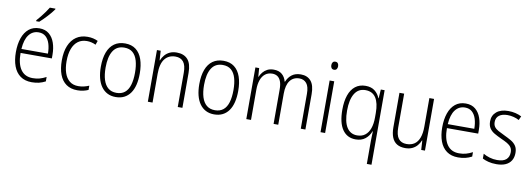

<svg xmlns="http://www.w3.org/2000/svg" viewBox="-70 -1236 5385 1942"><g transform="rotate(10 2622.5 -265.0)"><path d="M246.1 -541Q306.6 -541 345.5 -508.5Q384.3 -476.1 402.8 -421.6Q421.4 -367.2 421.4 -299.8V-262.7H100.1Q100.1 -150.9 141.8 -91.8Q183.6 -32.7 264.2 -32.7Q302.7 -32.7 334.2 -41.3Q365.7 -49.8 401.9 -68.8V-23.4Q370.1 -6.8 336.7 1.5Q303.2 9.8 261.7 9.8Q190.9 9.8 144 -24.2Q97.2 -58.1 74.5 -119.6Q51.8 -181.2 51.8 -262.7Q51.8 -345.2 73.7 -408Q95.7 -470.7 138.9 -505.9Q182.1 -541 246.1 -541ZM245.6 -499.5Q183.6 -499.5 145.8 -450.2Q107.9 -400.9 101.6 -303.7H374Q374 -358.9 360.4 -403.6Q346.7 -448.2 318.4 -473.9Q290 -499.5 245.6 -499.5ZM369.6 -765.1V-757.3Q357.9 -740.7 341.6 -720.7Q325.2 -700.7 305.9 -679.7Q286.6 -658.7 267.6 -639.9Q248.5 -621.1 231.4 -606H199.7V-616.2Q220.2 -639.2 241 -664.8Q261.7 -690.4 280 -716.3Q298.3 -742.2 312.5 -765.1Z M730.5 9.8Q662.1 9.8 616 -22.7Q569.8 -55.2 546.9 -116Q523.9 -176.8 523.9 -261.2Q523.9 -350.1 550 -412.6Q576.2 -475.1 624.5 -508.1Q672.9 -541 740.2 -541Q771.5 -541 798.1 -534.9Q824.7 -528.8 847.2 -517.6L832.5 -476.1Q811 -486.8 787.6 -492.2Q764.2 -497.6 741.2 -497.6Q688 -497.6 650.4 -470Q612.8 -442.4 592.8 -389.6Q572.8 -336.9 572.8 -261.7Q572.8 -193.4 589.8 -142.1Q606.9 -90.8 642.3 -62Q677.7 -33.2 732.9 -33.2Q762.2 -33.2 790 -39.8Q817.9 -46.4 842.3 -57.1V-13.7Q820.3 -3.4 791.5 3.2Q762.7 9.8 730.5 9.8Z M1323.7 -266.1Q1323.7 -201.7 1311.3 -150.6Q1298.8 -99.6 1273.7 -64Q1248.5 -28.3 1211.2 -9.3Q1173.8 9.8 1123.5 9.8Q1075.2 9.8 1038.1 -9.3Q1001 -28.3 975.3 -64.2Q949.7 -100.1 936.8 -151.1Q923.8 -202.1 923.8 -266.6Q923.8 -354 947 -415.3Q970.2 -476.6 1015.4 -508.8Q1060.5 -541 1126 -541Q1192.9 -541 1236.8 -507.3Q1280.8 -473.6 1302.2 -411.9Q1323.7 -350.1 1323.7 -266.1ZM972.7 -266.6Q972.7 -193.4 989 -141.1Q1005.4 -88.9 1039.1 -61Q1072.8 -33.2 1124.5 -33.2Q1176.3 -33.2 1209.7 -60.3Q1243.2 -87.4 1259 -139.9Q1274.9 -192.4 1274.9 -266.6Q1274.9 -336.9 1260 -388.9Q1245.1 -440.9 1212.2 -469.5Q1179.2 -498 1125.5 -498Q1048.3 -498 1010.5 -437.7Q972.7 -377.4 972.7 -266.6Z M1656.2 -541Q1730 -541 1769.3 -497.1Q1808.6 -453.1 1808.6 -358.9V0H1760.7V-351.6Q1760.7 -428.2 1732.4 -463.4Q1704.1 -498.5 1650.4 -498.5Q1580.6 -498.5 1541.3 -448.5Q1502 -398.4 1502 -295.9V0H1453.6V-530.8H1492.2L1498 -433.6H1501Q1512.7 -462.9 1533.2 -487.3Q1553.7 -511.7 1584.2 -526.4Q1614.7 -541 1656.2 -541Z M2335 -266.1Q2335 -201.7 2322.5 -150.6Q2310.1 -99.6 2284.9 -64Q2259.8 -28.3 2222.4 -9.3Q2185.1 9.8 2134.8 9.8Q2086.4 9.8 2049.3 -9.3Q2012.2 -28.3 1986.6 -64.2Q1960.9 -100.1 1948 -151.1Q1935.1 -202.1 1935.1 -266.6Q1935.1 -354 1958.3 -415.3Q1981.4 -476.6 2026.6 -508.8Q2071.8 -541 2137.2 -541Q2204.1 -541 2248 -507.3Q2292 -473.6 2313.5 -411.9Q2335 -350.1 2335 -266.1ZM1983.9 -266.6Q1983.9 -193.4 2000.2 -141.1Q2016.6 -88.9 2050.3 -61Q2084 -33.2 2135.7 -33.2Q2187.5 -33.2 2220.9 -60.3Q2254.4 -87.4 2270.3 -139.9Q2286.1 -192.4 2286.1 -266.6Q2286.1 -336.9 2271.2 -388.9Q2256.3 -440.9 2223.4 -469.5Q2190.4 -498 2136.7 -498Q2059.6 -498 2021.7 -437.7Q1983.9 -377.4 1983.9 -266.6Z M2931.2 -541Q2997.6 -541 3034.7 -497.8Q3071.8 -454.6 3071.8 -362.8V0H3024.4V-358.4Q3024.4 -432.6 2996.8 -465.6Q2969.2 -498.5 2923.8 -498.5Q2861.8 -498.5 2827.4 -452.9Q2793 -407.2 2793 -319.3V0H2745.1V-353.5Q2745.1 -406.2 2732.4 -438Q2719.7 -469.7 2697.5 -484.1Q2675.3 -498.5 2645 -498.5Q2601.6 -498.5 2572.3 -475.3Q2543 -452.1 2528.1 -410.2Q2513.2 -368.2 2513.2 -312V0H2464.8V-530.8H2503.4L2509.8 -442.9H2512.7Q2523.4 -468.3 2541.5 -490.5Q2559.6 -512.7 2586.9 -526.9Q2614.3 -541 2652.8 -541Q2706.1 -541 2738 -513.4Q2770 -485.8 2780.8 -440.9H2784.7Q2803.7 -487.3 2839.6 -514.2Q2875.5 -541 2931.2 -541Z M3274.4 -530.8V0H3227.1V-530.8ZM3252 -728.5Q3269.5 -728.5 3278.1 -716.8Q3286.6 -705.1 3286.6 -687Q3286.6 -668 3277.6 -656.7Q3268.6 -645.5 3251.5 -645.5Q3234.9 -645.5 3225.8 -656.7Q3216.8 -668 3216.8 -686.5Q3216.8 -705.1 3225.3 -716.8Q3233.9 -728.5 3252 -728.5Z M3744.1 234.9V-4.9Q3744.1 -22.5 3745.1 -49.6Q3746.1 -76.7 3747.1 -100.1H3743.7Q3725.6 -51.3 3686.8 -20.5Q3647.9 10.3 3588.4 10.3Q3500.5 10.3 3452.6 -59.1Q3404.8 -128.4 3404.8 -263.2Q3404.8 -349.1 3426.3 -411.4Q3447.8 -473.6 3490.7 -507.3Q3533.7 -541 3596.2 -541Q3654.3 -541 3690.7 -512.5Q3727.1 -483.9 3743.7 -439.9H3746.6L3752.9 -530.8H3792V234.9ZM3596.2 -32.2Q3645.5 -32.2 3678.2 -57.6Q3710.9 -83 3727.5 -129.9Q3744.1 -176.8 3744.1 -242.2V-287.6Q3744.1 -390.1 3709 -444.1Q3673.8 -498 3601.6 -498Q3528.3 -498 3491 -436Q3453.6 -374 3453.6 -262.2Q3453.6 -147 3490.5 -89.6Q3527.3 -32.2 3596.2 -32.2Z M4299.8 -530.8V0H4261.2L4255.4 -96.2H4252.4Q4241.2 -67.9 4220.9 -43.7Q4200.7 -19.5 4170.2 -4.9Q4139.6 9.8 4097.7 9.8Q4045.9 9.8 4012 -11Q3978 -31.7 3961.2 -73.5Q3944.3 -115.2 3944.3 -176.3V-530.8H3992.7V-184.1Q3992.7 -106 4020.8 -69.6Q4048.8 -33.2 4103.5 -33.2Q4151.9 -33.2 4184.6 -55.4Q4217.3 -77.6 4234.4 -123Q4251.5 -168.5 4251.5 -237.3V-530.8Z M4625 -541Q4685.5 -541 4724.4 -508.5Q4763.2 -476.1 4781.7 -421.6Q4800.3 -367.2 4800.3 -299.8V-262.7H4479Q4479 -150.9 4520.8 -91.8Q4562.5 -32.7 4643.1 -32.7Q4681.6 -32.7 4713.1 -41.3Q4744.6 -49.8 4780.8 -68.8V-23.4Q4749 -6.8 4715.6 1.5Q4682.1 9.8 4640.6 9.8Q4569.8 9.8 4522.9 -24.2Q4476.1 -58.1 4453.4 -119.6Q4430.7 -181.2 4430.7 -262.7Q4430.7 -345.2 4452.6 -408Q4474.6 -470.7 4517.8 -505.9Q4561 -541 4625 -541ZM4624.5 -499.5Q4562.5 -499.5 4524.7 -450.2Q4486.8 -400.9 4480.5 -303.7H4752.9Q4752.9 -358.9 4739.3 -403.6Q4725.6 -448.2 4697.3 -473.9Q4668.9 -499.5 4624.5 -499.5Z M5205.6 -135.3Q5205.6 -89.8 5185.8 -57.1Q5166 -24.4 5127.9 -7.3Q5089.8 9.8 5033.7 9.8Q4987.8 9.8 4951.2 0.2Q4914.6 -9.3 4890.6 -22.5V-72.3Q4919.9 -54.7 4957 -43.7Q4994.1 -32.7 5033.7 -32.7Q5098.1 -32.7 5127.7 -59.6Q5157.2 -86.4 5157.2 -133.8Q5157.2 -164.6 5143.3 -184.8Q5129.4 -205.1 5103 -220.5Q5076.7 -235.8 5038.6 -252.4Q4997.1 -271.5 4965.1 -290Q4933.1 -308.6 4915 -335.9Q4897 -363.3 4897 -406.7Q4897 -467.3 4940.7 -504.2Q4984.4 -541 5061.5 -541Q5101.1 -541 5135.5 -532.7Q5169.9 -524.4 5198.2 -509.8L5179.7 -469.2Q5155.3 -482.9 5123.8 -491Q5092.3 -499 5060.5 -499Q5006.3 -499 4975.1 -475.6Q4943.8 -452.1 4943.8 -408.2Q4943.8 -377.9 4957.5 -358.6Q4971.2 -339.4 4997.8 -324.5Q5024.4 -309.6 5062.5 -292Q5102.1 -273.4 5134.8 -254.6Q5167.5 -235.8 5186.5 -208Q5205.6 -180.2 5205.6 -135.3Z"/></g></svg>

Font: Open Sans SemiCondensed Light
Style: Regular
Weight: 300
Width: 4
Designer: Monotype Design Team
Foundry: Monotype Imaging Inc.
Version: Version 3.000